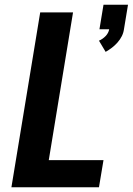

<svg xmlns="http://www.w3.org/2000/svg" viewBox="-20 -787 558 807"><path d="M424 -569 396 -616Q412 -623 424 -635.5Q436 -648 439 -664H398L415 -767H518L501 -664Q499 -649 492 -635Q485 -621 474 -608.5Q463 -596 450.5 -586.5Q438 -577 424 -569ZM28 0 149 -735H287L185 -114H415L396 0Z"/></svg>

Font: Iosevka SS04 Heavy
Style: Italic
Weight: 900
Italic angle: -9°
Monospace: yes
Designer: Belleve Invis
Foundry: Belleve Invis
Version: Version 19.0.0; ttfautohint (v1.8.4)